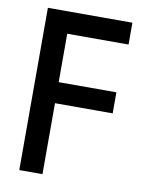

<svg xmlns="http://www.w3.org/2000/svg" viewBox="-80 -758 626 816"><g transform="rotate(10 232.5 -350.0)"><path d="M424.8 -700.2V-606H160.2V-397H409.2V-306.2H160.2V0H60.1V-700.2Z"/></g></svg>

Font: TASA Explorer Medium
Style: Regular
Weight: 500
Designer: Weizhong Zhang
Foundry: Local Remote
Version: Version 1.000;Glyphs 3.1.2 (3151)